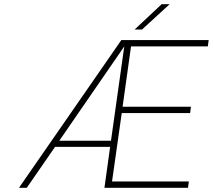

<svg xmlns="http://www.w3.org/2000/svg" viewBox="-20 -890 1009 910"><path d="M965 -670H601L561 -384H885L881 -354H557L511 -30H875L871 0H475L502 -194H241L107 0H70L555 -700H969ZM569 -670 261 -223H506ZM618 -750 746 -870H784L653 -750Z"/></svg>

Font: Fivo Sans Thin
Style: Regular
Weight: 250
Foundry: Alexander Slobzheninov
Version: 1.0